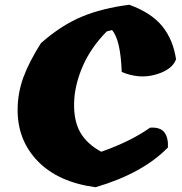

<svg xmlns="http://www.w3.org/2000/svg" viewBox="-20 -786 765 806"><path d="M450 -660 428 -654Q360 -585 326 -505Q292 -425 291 -350.5Q290 -276 318 -228.5Q346 -181 405 -149Q528 -192 610 -250Q652 -253 669.5 -231Q687 -209 685 -167Q579 -58 381 0Q224 -21 138 -110Q52 -199 54 -330Q55 -399 79 -463.5Q103 -528 152 -605Q237 -680 323.5 -716Q410 -752 523 -766Q616 -732 661.5 -675.5Q707 -619 719 -537Q703 -493 633.5 -473Q564 -453 491 -484Q486 -620 450 -660Z"/></svg>

Font: Tillana ExtraBold
Style: Regular
Weight: 800
Designer: Lipi Raval (Devanagari, Latin), Jonny Pinhorn (Latin)
Foundry: Indian Type Foundry
Version: Version 2.003;PS 1.0;hotconv 1.0.79;makeotf.lib2.5.61930; tt